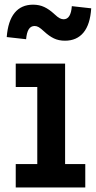

<svg xmlns="http://www.w3.org/2000/svg" viewBox="-20 -822 420 842"><path d="M265.5 -102.5H354V0H49V-102.5H143.5V-440.5H49V-543H265.5ZM295 -795 380 -785.5Q375.5 -714.5 346 -679Q316.5 -643.5 265 -643.5Q237 -643.5 216 -653.8Q195 -664 173.5 -684Q159 -697.5 150 -702.8Q141 -708 132 -708Q115 -708 106 -693.5Q97 -679 94.5 -650L9.5 -659.5Q15 -730 44.2 -765.8Q73.5 -801.5 125 -801.5Q152.5 -801.5 174.2 -791.2Q196 -781 218 -760.5Q233.5 -746 242.2 -741.8Q251 -737.5 259 -737.5Q275 -737.5 284 -752Q293 -766.5 295 -795Z"/></svg>

Font: Hepta Slab ExtraLight SemiBold
Style: Regular
Weight: 600
Version: Version 1.102